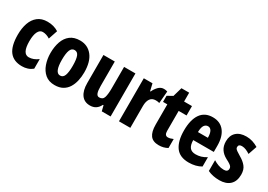

<svg xmlns="http://www.w3.org/2000/svg" viewBox="4 -1389 2969 2126"><g transform="rotate(30 1488.5 -326.5)"><path d="M247 10Q140 10 87 -58.5Q34 -127 34 -272Q34 -354 56.5 -419Q79 -484 127 -522Q175 -560 249 -560Q292 -560 327 -550Q362 -540 392 -521L353 -405Q306 -435 260 -435Q223 -435 202 -393.5Q181 -352 181 -272Q181 -114 263 -114Q322 -114 380 -158V-35Q352 -12 318 -1Q284 10 247 10Z M881 -276Q881 -221 869.5 -169.5Q858 -118 833 -77.5Q808 -37 766.5 -13.5Q725 10 664 10Q590 10 542.5 -30Q495 -70 472 -135.5Q449 -201 449 -276Q449 -357 471.5 -421.5Q494 -486 542 -523Q590 -560 666 -560Q764 -560 822.5 -486.5Q881 -413 881 -276ZM596 -274Q596 -112 665 -112Q703 -112 718.5 -153Q734 -194 734 -276Q734 -358 718.5 -398Q703 -438 665 -438Q629 -438 612.5 -398Q596 -358 596 -274Z M1377 -550V0H1264L1247 -69H1239Q1201 10 1117 10Q1044 10 1006 -43Q968 -96 968 -191V-550H1113V-237Q1113 -178 1124 -148.5Q1135 -119 1161 -119Q1207 -119 1219.5 -160Q1232 -201 1232 -274V-550Z M1737 -560Q1747 -560 1757.5 -558.5Q1768 -557 1782 -553L1769 -398Q1751 -405 1722 -405Q1675 -405 1652 -371.5Q1629 -338 1629 -279V0H1484V-550H1595L1616 -461H1623Q1638 -497 1667.5 -528.5Q1697 -560 1737 -560Z M2041 -116Q2069 -116 2107 -133V-18Q2082 -4 2055 3Q2028 10 1996 10Q1921 10 1887.5 -35Q1854 -80 1854 -172V-430H1799V-508L1866 -545L1900 -663H1999V-550H2100V-430H1999V-175Q1999 -116 2041 -116Z M2364 -559Q2459 -559 2511 -493Q2563 -427 2563 -309V-231H2300Q2301 -167 2325 -137Q2349 -107 2400 -107Q2436 -107 2468 -116.5Q2500 -126 2536 -148V-29Q2470 10 2379 10Q2263 10 2210.5 -64Q2158 -138 2158 -272Q2158 -410 2210 -484.5Q2262 -559 2364 -559ZM2367 -446Q2338 -446 2320 -420.5Q2302 -395 2301 -334H2428Q2428 -389 2412 -417.5Q2396 -446 2367 -446Z M2952 -165Q2952 -79 2904 -34.5Q2856 10 2770 10Q2730 10 2692.5 2.5Q2655 -5 2621 -21V-159Q2649 -141 2684 -128Q2719 -115 2756 -115Q2807 -115 2807 -157Q2807 -168 2802 -178.5Q2797 -189 2779 -202Q2761 -215 2725 -233Q2674 -260 2647 -301Q2620 -342 2620 -401Q2620 -476 2665.5 -518Q2711 -560 2793 -560Q2834 -560 2871 -548.5Q2908 -537 2945 -515L2907 -404Q2883 -420 2856 -431.5Q2829 -443 2802 -443Q2759 -443 2759 -408Q2759 -396 2764.5 -387.5Q2770 -379 2787 -367Q2804 -355 2839 -334Q2889 -306 2920.5 -267Q2952 -228 2952 -165Z"/></g></svg>

Font: Noto Sans Ethiopic ExtraCondensed ExtraBold
Style: Regular
Weight: 800
Width: 2
Designer: Monotype Design Team
Foundry: Monotype Imaging Inc.
Version: Version 2.102; ttfautohint (v1.8.4.7-5d5b)